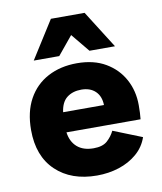

<svg xmlns="http://www.w3.org/2000/svg" viewBox="-83 -797 740 875"><g transform="rotate(-10 287.0 -360.0)"><path d="M296 10Q177 10 106 -57.5Q35 -125 35 -246Q35 -330 67.5 -389Q100 -448 158.5 -479Q217 -510 293 -510Q371 -510 425.5 -478Q480 -446 509 -392.5Q538 -339 538 -273Q538 -235 535 -208H192Q198 -164 226 -139.5Q254 -115 302 -115Q344 -115 365.5 -134.5Q387 -154 399 -179L532 -126Q517 -82 481.5 -51.5Q446 -21 398 -5.5Q350 10 296 10ZM193 -301H382Q381 -342 357 -365Q333 -388 292 -388Q252 -388 225.5 -367.5Q199 -347 193 -301ZM478 -556H360L290 -641L220 -556H102L212 -730H368Z"/></g></svg>

Font: Prodigy Sans
Style: Bold
Weight: 700
Designer: Wei Huang
Foundry: Wei Huang
Version: Version 1.003; ttfautohint (v1.8.3)